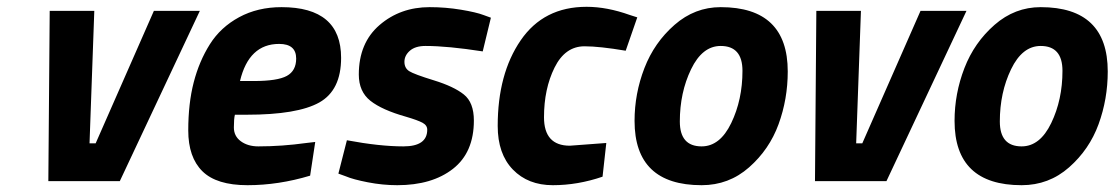

<svg xmlns="http://www.w3.org/2000/svg" viewBox="-20 -532 3274 564"><path d="M126 -500H257L243 -111H261L432 -500H567L332 0H122Z M739 -102Q808 -102 880 -112L906 -115L891 -16Q798 12 707 12Q616 12 574.5 -29Q533 -70 533 -149Q533 -228 549 -290Q565 -352 596.5 -402Q628 -452 682.5 -481.5Q737 -511 807 -511Q982 -511 982 -362Q982 -267 918 -231Q854 -195 705 -195H670Q667 -183 667 -157.5Q667 -132 687.5 -117Q708 -102 739 -102ZM726 -294Q795 -294 822.5 -309Q850 -324 850 -360Q850 -403 800 -403Q711 -403 685 -294Z M1230 -397Q1200 -397 1184 -383Q1168 -369 1168 -350.5Q1168 -332 1182 -323Q1196 -314 1254.5 -296Q1313 -278 1342.5 -254.5Q1372 -231 1372 -178Q1372 -84 1310.5 -36Q1249 12 1147 12Q1104 12 1060.5 3.5Q1017 -5 996 -14L974 -22L999 -120Q1095 -102 1165 -102Q1235 -102 1235 -151Q1235 -164 1221 -171.5Q1207 -179 1173 -189Q1102 -209 1068 -236Q1034 -263 1034 -313Q1034 -406 1095 -458.5Q1156 -511 1242 -511Q1289 -511 1334 -503.5Q1379 -496 1400 -488L1422 -480L1398 -381Q1295 -397 1230 -397Z M1703 -512Q1763 -512 1830 -488L1852 -481L1818 -383Q1741 -396 1697 -396Q1640 -396 1609 -333.5Q1578 -271 1578 -187.5Q1578 -104 1654 -104L1761 -112L1750 -13Q1677 12 1604 12Q1531 12 1486.5 -34Q1442 -80 1442 -162Q1442 -315 1509.5 -413.5Q1577 -512 1703 -512Z M2097 -511Q2294 -511 2294 -322Q2294 -241 2267 -167Q2240 -93 2180.5 -40.5Q2121 12 2041 12Q1844 12 1844 -177Q1844 -257 1873 -332Q1902 -407 1961.5 -459Q2021 -511 2097 -511ZM2041 -102Q2095 -102 2128 -170.5Q2161 -239 2161 -324Q2161 -397 2097 -397Q2043 -397 2010 -328.5Q1977 -260 1977 -175Q1977 -102 2041 -102Z M2378 -500H2509L2495 -111H2513L2684 -500H2819L2584 0H2374Z M3037 -511Q3234 -511 3234 -322Q3234 -241 3207 -167Q3180 -93 3120.5 -40.5Q3061 12 2981 12Q2784 12 2784 -177Q2784 -257 2813 -332Q2842 -407 2901.5 -459Q2961 -511 3037 -511ZM2981 -102Q3035 -102 3068 -170.5Q3101 -239 3101 -324Q3101 -397 3037 -397Q2983 -397 2950 -328.5Q2917 -260 2917 -175Q2917 -102 2981 -102Z"/></svg>

Font: Titillium Web
Style: Bold Italic
Weight: 700
Italic angle: -13°
Version: Version 1.002;PS 57.000;hotconv 1.0.70;makeotf.lib2.5.55311